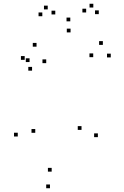

<svg xmlns="http://www.w3.org/2000/svg" viewBox="-20 -980 660 1021"><path d="M500.5 -250.7V-270.7H480.5V-250.7ZM569 -674.7V-694.7H549V-674.7ZM527 -741.3V-761.3H507V-741.3ZM475.7 -676V-696H455.7V-676ZM413.5 -289.3V-309.3H393.5V-289.3ZM254.8 -67.3V-87.3H234.8V-67.3ZM167.5 -273.8V-293.8H147.5V-273.8ZM225.8 -644.2V-664.2H205.8V-644.2ZM174.3 -731.8V-751.8H154.3V-731.8ZM111.3 -661.8V-681.8H91.3V-661.8ZM150.5 -604.3V-624.3H130.5V-604.3ZM137.2 -650V-670H117.2V-650ZM74.5 -254.2V-274.2H54.5V-254.2ZM245.7 21V1H225.7V21ZM505.3 -904.8V-924.8H485.3V-904.8ZM476.2 -940V-960H456.2V-940ZM438.2 -913.7V-933.7H418.2V-913.7ZM353.8 -866.5V-886.5H333.8V-866.5ZM274 -903.2V-923.2H254V-903.2ZM233.8 -930V-950H213.8V-930ZM205 -893.7V-913.7H185V-893.7ZM355.2 -807.7V-827.7H335.2V-807.7Z"/></svg>

Font: Monaspace Radon Dots Var
Style: Regular
Weight: 400
Designer: Riley Cran and the Lettermatic Team
Version: Version 1.100 (Monaspace Radon Dots)